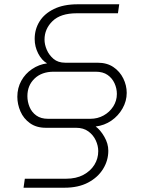

<svg xmlns="http://www.w3.org/2000/svg" viewBox="-20 -720 665 897"><path d="M90 157 96 115H288Q336 115 369.5 97Q403 79 421 50Q439 21 439 -14Q439 -39 427.5 -64Q416 -89 393 -106Q370 -123 335 -123H194Q150 -123 120 -144.5Q90 -166 75.5 -199.5Q61 -233 61 -268Q61 -309 79.5 -342.5Q98 -376 130 -397.5Q162 -419 200 -424Q175 -438 158.5 -470Q142 -502 142 -538Q142 -583 164.5 -619.5Q187 -656 232 -678Q277 -700 343 -700H537L531 -658H339Q263 -658 225.5 -621.5Q188 -585 188 -535Q188 -512 198.5 -487.5Q209 -463 230 -445Q251 -427 285 -427H436Q480 -427 510 -406.5Q540 -386 556 -353.5Q572 -321 572 -286Q572 -248 552.5 -213.5Q533 -179 500.5 -156.5Q468 -134 427 -129Q449 -113 467.5 -81Q486 -49 486 -16Q486 30 461.5 69.5Q437 109 391.5 133Q346 157 281 157ZM204 -165H402Q436 -165 464 -180.5Q492 -196 509 -222.5Q526 -249 526 -281Q526 -307 515 -331Q504 -355 482.5 -370Q461 -385 427 -385H231Q175 -385 141.5 -353Q108 -321 108 -271Q108 -245 118 -220.5Q128 -196 149.5 -180.5Q171 -165 204 -165Z"/></svg>

Font: MuseoModerno Thin ExtraLight
Style: Italic
Weight: 250
Italic angle: -9°
Version: Version 1.003